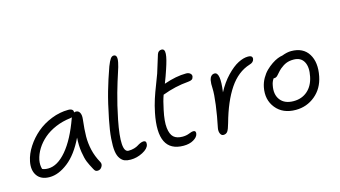

<svg xmlns="http://www.w3.org/2000/svg" viewBox="-87 -1071 2494 1410"><g transform="rotate(-15 1160.0 -366.5)"><path d="M154.8 -19Q89.8 -19 60.3 -60.5Q30.8 -102.1 43.9 -168Q54.7 -222.2 88.9 -274.9Q123 -327.6 171.6 -368.9Q220.2 -410.2 284.2 -435.5Q348.1 -460.9 413.1 -460.9Q432.1 -460.9 442.1 -452.9Q452.1 -444.8 449.2 -431.2Q456.5 -434.1 463.9 -434.1Q483.4 -434.1 492.9 -416Q502.4 -397.9 499 -368.2Q489.7 -289.1 489.3 -237.8Q488.8 -186.5 500.7 -134.3Q512.7 -82 541 -30.8Q551.8 -12.7 539.8 7.1Q527.8 26.9 506.8 26.9Q495.6 26.9 489.7 22Q483.9 17.1 478 5.9Q457.5 -31.2 446 -59.1Q434.6 -86.9 426.8 -136.5Q418.9 -186 422.9 -247.1Q367.2 -131.3 294.9 -75.2Q222.7 -19 154.8 -19ZM112.8 -160.2Q106 -124 115.2 -91.8Q129.9 -83 160.2 -83Q231 -83 299.8 -164.1Q368.7 -245.1 422.9 -397Q423.3 -397.5 423.8 -398.9Q424.3 -400.4 424.8 -400.9Q417 -398.9 412.1 -397.9Q351.6 -391.1 298.8 -368.7Q246.1 -346.2 208.5 -314Q170.9 -281.7 146.2 -242.2Q121.6 -202.6 112.8 -160.2Z M762.7 11.2Q736.3 11.2 717.8 4.4Q699.2 -2.4 684.1 -23.2Q668.9 -43.9 663.8 -79.3Q658.7 -114.7 663.1 -174.6Q667.5 -234.4 684.1 -316.9Q708 -436.5 731.2 -517.8Q754.4 -599.1 787.1 -690.9Q802.2 -729.5 813.2 -744.6Q824.2 -759.8 837.9 -759.8Q869.1 -759.8 856.9 -701.2Q852.1 -675.3 835 -624.8Q817.9 -574.2 793.7 -489.3Q769.5 -404.3 748 -296.9Q700.7 -56.2 763.7 -56.2Q787.1 -56.2 806.9 -62Q826.7 -67.9 837.6 -75.2Q848.6 -82.5 861.8 -88.4Q875 -94.2 886.7 -94.2Q909.7 -94.2 904.8 -64.9Q898.9 -35.2 854.5 -12Q810.1 11.2 762.7 11.2Z M1164.1 13.2Q964.4 13.2 1022.9 -275.9Q1033.2 -327.1 1048.3 -374Q1063.5 -420.9 1084 -472.7Q1104.5 -524.4 1112.8 -548.8Q1124 -584 1137 -626.7Q1149.9 -669.4 1154.8 -684.1Q1163.6 -710.9 1189 -710.9Q1201.7 -710.9 1207.3 -701.4Q1212.9 -691.9 1211.7 -672.6Q1210.4 -653.3 1203.6 -626.5Q1196.8 -599.6 1184.1 -562Q1168.5 -514.2 1147.9 -461.9L1149.9 -462.9Q1242.2 -495.1 1317.9 -495.1Q1337.4 -495.1 1349.1 -484.6Q1360.8 -474.1 1357.9 -460Q1355 -445.8 1345.7 -439.7Q1336.4 -433.6 1316.9 -432.1Q1217.3 -424.3 1119.6 -387.2H1118.7Q1103 -344.2 1089.8 -278.8Q1071.8 -195.3 1077.6 -145.3Q1083.5 -95.2 1106.7 -74.2Q1129.9 -53.2 1173.8 -53.2Q1202.1 -53.2 1225.1 -62.5Q1248 -71.8 1257.8 -71.8Q1280.8 -71.8 1275.9 -46.9Q1271 -22.9 1240.2 -4.9Q1209.5 13.2 1164.1 13.2Z M1466.8 12.2Q1451.7 12.2 1443.6 -5.4Q1435.5 -22.9 1439.9 -46.9Q1458 -133.3 1468.8 -214.8Q1479.5 -296.4 1477.5 -339.8Q1475.1 -374.5 1480 -401.9Q1483.9 -419.9 1494.1 -430.4Q1504.4 -440.9 1519.5 -440.9Q1564.9 -440.9 1543.9 -291Q1579.6 -358.9 1626.2 -407.2Q1672.9 -455.6 1713.6 -476.3Q1754.4 -497.1 1787.6 -497.1Q1808.6 -497.1 1815.9 -489.5Q1823.2 -481.9 1820.8 -469.2Q1815.9 -445.3 1785.6 -437Q1692.9 -408.2 1629.2 -313.7Q1565.4 -219.2 1522 -63Q1509.8 -18.6 1498.8 -3.2Q1487.8 12.2 1466.8 12.2Z M2028.8 -27.8Q1930.2 -27.8 1877.9 -92.8Q1825.7 -157.7 1843.8 -250Q1850.6 -284.2 1867.9 -314.7Q1885.3 -345.2 1907 -366.5Q1928.7 -387.7 1952.9 -404.1Q1977.1 -420.4 1998 -428.7Q2019 -437 2034.7 -439Q2074.2 -454.1 2105 -454.1Q2196.3 -454.1 2236.8 -388.9Q2277.3 -323.7 2256.8 -221.2Q2239.3 -132.8 2175.8 -80.3Q2112.3 -27.8 2028.8 -27.8ZM1910.6 -247.1Q1896.5 -178.7 1929 -136.5Q1961.4 -94.2 2029.8 -94.2Q2092.3 -94.2 2135.3 -131.8Q2178.2 -169.4 2191.9 -236.8Q2206.5 -306.6 2183.8 -347.9Q2161.1 -389.2 2106 -389.2Q2073.7 -389.2 2050.3 -379.6Q2026.9 -370.1 2002.9 -350.1Q1988.8 -337.9 1975.6 -322.3Q1962.4 -306.6 1954.8 -300.3Q1947.3 -293.9 1935.5 -293.9H1929.7Q1914.6 -271.5 1910.6 -247.1Z"/></g></svg>

Font: Shantell Sans Irregular
Style: Italic
Weight: 300
Italic angle: -11.31°
Designer: Stephen Nixon, Anya Danilova, Shantell Martin
Foundry: Arrow Type
Version: Version 1.006;[9816181b4]